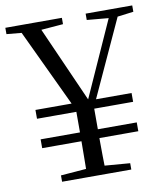

<svg xmlns="http://www.w3.org/2000/svg" viewBox="-85 -770 721 836"><g transform="rotate(-10 275.5 -351.5)"><path d="M300 -263 253 -262 45 -703H132L305 -313H288L293 -327L462 -703H502ZM103 -665 -5 -675V-703H245V-675L121 -665ZM261 -39H290L428 -28V0H122V-28ZM236 -193V-317H315V-193Q315 -165 315 -139Q315 -113 315.5 -80.5Q316 -48 317 0H234Q235 -48 235 -80.5Q235 -113 235.5 -139Q236 -165 236 -193ZM461 -665 350 -675V-703H556V-675L477 -665ZM62 -159V-198H487V-159ZM62 -289V-328H487V-289Z"/></g></svg>

Font: Noto Serif KR ExtraLight
Style: Regular
Weight: 400
Version: Version 2.002-H1;hotconv 1.1.0;makeotfexe 2.6.0